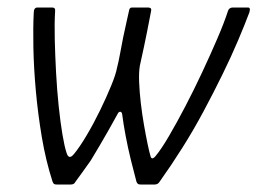

<svg xmlns="http://www.w3.org/2000/svg" viewBox="-20 -492 686 512"><path d="M131 0Q126 0 124 -1.5Q122 -3 120 -8Q102 -64 91.5 -126.5Q81 -189 75.5 -250.5Q70 -312 69 -366Q68 -420 70 -458Q70 -465 72.5 -468.5Q75 -472 80 -472H119Q128 -472 127 -463Q125 -431 126 -388Q127 -345 129.5 -298.5Q132 -252 136.5 -209Q141 -166 146.5 -133.5Q152 -101 157 -86Q163 -64 177 -81Q192 -99 211 -131Q230 -163 247 -198Q264 -233 276.5 -263.5Q289 -294 292 -311Q296 -326 300 -348Q304 -370 308.5 -392.5Q313 -415 317.5 -434Q322 -453 324 -463Q325 -472 332 -472H375Q378 -472 381 -470.5Q384 -469 383 -463Q379 -442 372 -406.5Q365 -371 353 -317Q350 -300 351 -273.5Q352 -247 355.5 -217Q359 -187 364 -158.5Q369 -130 373.5 -108.5Q378 -87 381 -77Q384 -63 395 -76Q410 -94 430.5 -129Q451 -164 474 -208Q497 -252 519 -299Q541 -346 559.5 -389Q578 -432 588 -463Q591 -472 601 -472H641Q645 -472 646 -469Q647 -466 645 -459Q633 -427 615 -384.5Q597 -342 573.5 -294Q550 -246 523 -195.5Q496 -145 466 -97.5Q436 -50 406 -8Q403 -3 399.5 -1.5Q396 0 393 0H355Q350 0 348 -1.5Q346 -3 344 -7Q337 -33 329 -65.5Q321 -98 315 -130Q309 -162 306 -186Q305 -194 300.5 -194Q296 -194 293 -187Q283 -169 271 -147.5Q259 -126 246.5 -105Q234 -84 222 -64Q212 -50 201 -34.5Q190 -19 181 -7Q179 -3 176 -1.5Q173 0 169 0Z"/></svg>

Font: Glory Thin Light
Style: Italic
Weight: 300
Italic angle: -12°
Version: Version 1.011